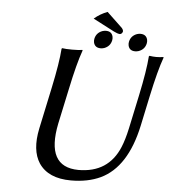

<svg xmlns="http://www.w3.org/2000/svg" viewBox="-58 -901 860 964"><g transform="rotate(5 372.5 -419.5)"><path d="M445.3 -849.1 522.9 -775.4Q531.7 -765.1 530.3 -756.8Q526.4 -745.1 516.1 -743.7Q503.4 -744.6 485.4 -753.9L378.4 -809.6Q408.2 -835.4 445.3 -849.1ZM390.6 -709Q397 -739.7 427.7 -751Q437 -753.9 445.3 -753.9Q474.6 -753.9 480.5 -727.5Q482.4 -718.3 480.5 -709Q474.1 -678.2 443.8 -667Q434.6 -664.1 426.3 -664.1Q397 -664.1 390.6 -690.4Q388.7 -699.7 390.6 -709ZM564.9 -709Q571.3 -739.7 601.6 -751Q610.8 -753.9 619.1 -753.9Q648.4 -753.9 654.8 -727.5Q656.7 -718.3 654.8 -709Q648.4 -678.2 617.7 -667Q608.4 -664.1 600.1 -664.1Q570.8 -664.1 564.9 -690.4Q563 -699.7 564.9 -709ZM638.7 -444.8Q666 -573.7 670.9 -645L673.8 -647.9Q691.9 -645 708 -645Q725.6 -645 743.7 -647.9L745.1 -645Q720.7 -578.1 692.4 -444.8L660.6 -294.9Q615.2 -82.5 483.9 -20Q420.4 9.8 335 9.8Q220.7 9.8 172.9 -61.5Q131.3 -125.5 154.3 -235.8L198.7 -444.8Q226.1 -573.7 231 -645L233.9 -647.9Q251.5 -645 284.2 -645Q316.9 -645 335.9 -647.9L336.9 -645Q312.5 -578.1 284.7 -444.8L247.1 -269Q202.1 -47.4 367.7 -45.9Q518.6 -45.9 574.2 -179.7Q590.3 -218.3 603 -276.9Z"/></g></svg>

Font: Linux Biolinum Slanted O
Style: Slanted
Weight: 400
Designer: Philipp H. Poll
Foundry: Philipp H. Poll
Version: Version 1.0.4